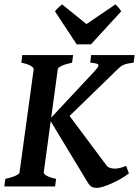

<svg xmlns="http://www.w3.org/2000/svg" viewBox="-24 -873 650 899"><path d="M313.5 -579.6Q281.7 -572.8 264.6 -564.5Q247.6 -556.2 246.6 -549.3L215.8 -322.3L415.5 -536.1Q427.7 -549.3 433.1 -557.1Q438.5 -564.9 436.5 -569.3Q434.6 -573.7 425.3 -575.9Q416 -578.1 398.4 -579.6L402.8 -615.2H606.4L601.6 -579.6Q586.4 -577.6 575.9 -575.7Q565.4 -573.7 557.4 -570.6Q549.3 -567.4 542.2 -562.3Q535.2 -557.1 527.3 -549.3L301.8 -330.1L474.1 -99.1Q480.5 -90.8 490.5 -87.2Q500.5 -83.5 512.9 -83.5Q525.4 -83.5 539.1 -86.9Q552.7 -90.3 566.4 -96.2L579.6 -61.5Q564.5 -48.8 543 -36.6Q521.5 -24.4 500 -14.6Q478.5 -4.9 459.5 1Q440.4 6.8 429.7 6.8Q415.5 6.8 406 2Q396.5 -2.9 387.7 -17.1L213.4 -305.2L180.7 -65.4Q179.7 -59.6 193.1 -51Q206.5 -42.5 238.8 -35.6L233.9 0H-3.9L1 -35.6Q32.7 -42.5 49.6 -50.5Q66.4 -58.6 67.4 -65.4L133.8 -549.3Q134.8 -555.2 121.1 -564Q107.4 -572.8 75.7 -579.6L80.6 -615.2H318.4ZM401.9 -665.5H335L233.4 -819.8Q240.2 -829.1 249.8 -837.9Q259.3 -846.7 266.6 -852.5L380.9 -760.3L516.6 -852.5Q522.5 -847.2 530.5 -838.1Q538.6 -829.1 543.5 -819.8Z"/></svg>

Font: Gentium Basic
Style: Bold Italic
Weight: 700
Italic angle: -8°
Designer: J. Victor Gaultney and Annie Olsen
Foundry: SIL International
Version: Version 1.102; 2013; Maintenance release